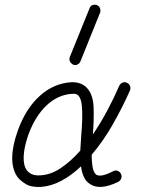

<svg xmlns="http://www.w3.org/2000/svg" viewBox="-20 -760 589 794"><path d="M149 13Q109 15 86.5 1Q64 -13 53 -27Q30 -59 30.5 -108Q31 -157 54 -221Q87 -312 145 -364Q203 -416 276 -420Q315 -421 338 -398Q365 -370 367 -317.5Q369 -265 364 -204Q396 -251 424 -303.5Q452 -356 473 -405Q478 -415 487 -418.5Q496 -422 504 -418Q514 -414 517.5 -405Q521 -396 518 -387Q487 -317 447 -246.5Q407 -176 359 -120Q359 -91 363 -68.5Q367 -46 378 -38Q396 -25 448 -52Q457 -57 466.5 -53.5Q476 -50 480 -41Q485 -32 481.5 -22.5Q478 -13 469 -8Q393 29 352 1Q335 -10 326.5 -29Q318 -48 315 -72Q276 -35 234 -12.5Q192 10 149 13ZM147 -35Q190 -37 231.5 -65Q273 -93 312 -137Q313 -152 314 -168.5Q315 -185 316 -201Q319 -234 320 -267Q321 -300 318 -326.5Q315 -353 304 -365Q301 -368 295.5 -370.5Q290 -373 279 -372Q221 -369 174 -325.5Q127 -282 98 -205Q80 -154 78 -115Q76 -76 91 -56Q109 -32 147 -35ZM313 -507Q309 -497 300 -493Q291 -489 282 -493Q273 -498 269 -506.5Q265 -515 269 -525L350 -725Q354 -736 362.5 -739Q371 -742 381 -739Q390 -735 393.5 -726Q397 -717 394 -708Z"/></svg>

Font: Zen Kurenaido
Style: ARC
Weight: 400
Designer: Yoshimichi Ohira
Foundry: Positype
Version: Version 1.001